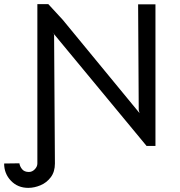

<svg xmlns="http://www.w3.org/2000/svg" viewBox="-83 -706 870 930"><path d="M-63 86 11 85Q13 100 24 113.5Q35 127 57 127Q73 127 85.5 114Q98 101 98 86V-686H151L221 -610L593 -158L589 -173L586 -685H670V1H627L171 -550L179 -539L183 86Q183 126 163 152.5Q143 179 113 191.5Q83 204 54 204Q3 204 -30 169.5Q-63 135 -63 86Z"/></svg>

Font: Bellota Text
Style: Bold
Weight: 700
Designer: Kemie Guaida
Foundry: Kemie Guaida
Version: Version 4.001